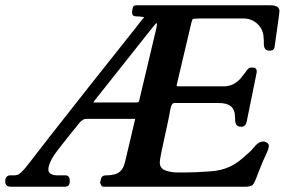

<svg xmlns="http://www.w3.org/2000/svg" viewBox="-40 -707 1093 727"><path d="M209 -43H179C155 -43 143 -51 143 -66C144 -86 158 -114 187 -149C192 -156 198 -164 205 -172C218 -188 231 -206 245 -222C255 -233 267 -257 287 -257H472L435 -100C427 -61 410 -43 362 -43C352 -43 346 -40 343 -33V-32L339 -15C343 -7 343 0 353 0H889C901 0 910 -2 916 -6C921 -11 928 -24 936 -48C945 -70 954 -94 965 -117C974 -135 978 -148 978 -155C978 -164 967 -171 958 -171C945 -172 932 -163 919 -146C916 -142 908 -133 892 -120C855 -85 817 -61 753 -58C715 -55 684 -54 660 -54H632C618 -54 603 -56 588 -61C573 -66 565 -76 565 -92C565 -115 597 -242 604 -288C606 -298 609 -317 620 -317H787C828 -317 850 -303 850 -262C850 -242 852 -227 873 -227C884 -227 891 -233 894 -246L932 -433V-439C932 -446 926 -451 919 -451H910C901 -451 895 -442 890 -434C886 -429 880 -421 871 -410C853 -390 832 -380 807 -380H638C633 -380 630 -381 629 -382V-385L683 -614C685 -625 687 -626 689 -634C690 -636 698 -637 715 -637H883C924 -637 958 -604 958 -564L959 -554V-541C959 -524 966 -515 981 -515C992 -515 999 -520 1000 -531C1009 -598 1015 -636 1016 -645L1018 -663V-667C1017 -680 1006 -687 984 -687H475C468 -687 463 -683 462 -675L460 -661V-660C460 -650 465 -645 476 -645C486 -645 496 -644 506 -642C489 -623 483 -612 463 -588C359 -458 249 -318 146 -187C116 -149 81 -102 55 -70C47 -61 40 -54 35 -50C30 -45 22 -43 11 -43H-2C-13 -43 -20 -34 -20 -23V-16C-18 -5 -11 0 0 0H205C218 0 224 -6 224 -19V-26C224 -35 218 -43 209 -43ZM553 -606 552 -601V-600L487 -326C486 -321 483 -319 476 -319H313L321 -330L536 -601C546 -614 552 -620 553 -620L554 -613Z"/></svg>

Font: fbb
Style: Bold Italic
Weight: 700
Italic angle: -12°
Designer: David J. Perry, Michael Sharpe
Version: Version 0.991